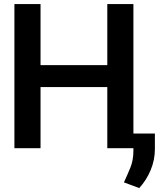

<svg xmlns="http://www.w3.org/2000/svg" viewBox="-20 -748 814 969"><path d="M52.7 0V-727.5H184.6V-419.4H521.5V-727.5H653.3V0H521.5V-308.6H184.6V0ZM761.7 -74.2V4.4Q761.7 59.6 740.2 110.8Q718.8 162.1 682.6 201.2L605.5 172.4Q622.6 135.3 637.9 98.1Q653.3 61 653.3 11.7V-74.2Z"/></svg>

Font: Inter Tight SemiBold
Style: Regular
Weight: 600
Designer: Rasmus Andersson
Foundry: rsms
Version: Version 3.004; ttfautohint (v1.8.4.7-5d5b)